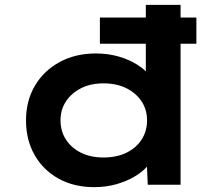

<svg xmlns="http://www.w3.org/2000/svg" viewBox="-20 -760 899 790"><path d="M391 -580V-688H788V-580ZM368 10Q284 10 221 -25Q158 -60 122.5 -122Q87 -184 87 -265Q87 -345 123.5 -407Q160 -469 225 -504.5Q290 -540 374 -540Q423 -540 466 -528Q509 -516 542 -495.5Q575 -475 594.5 -451Q614 -427 616 -402L580 -395V-740H723V0H588L582 -135L610 -127Q608 -102 588 -78Q568 -54 534.5 -34Q501 -14 458.5 -2Q416 10 368 10ZM406 -112Q460 -112 500 -131.5Q540 -151 562.5 -185.5Q585 -220 585 -265Q585 -309 562.5 -343Q540 -377 500 -397Q460 -417 406 -417Q353 -417 313.5 -397Q274 -377 251.5 -343Q229 -309 229 -265Q229 -220 251.5 -185.5Q274 -151 313.5 -131.5Q353 -112 406 -112Z"/></svg>

Font: Lexend Mega SemiBold
Style: Regular
Weight: 600
Designer: Bonnie Shaver-Troup, Thomas Jockin
Foundry: Lexend
Version: Version 1.007